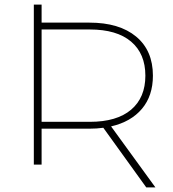

<svg xmlns="http://www.w3.org/2000/svg" viewBox="-20 -720 758 840"><path d="M128 0V-700H162V-621H371Q502 -621 575.5 -560Q649 -499 649 -389Q649 -301 601 -244Q553 -187 466 -167L660 100H620L432 -161Q403 -157 371 -157H162V0ZM162 -591V-187H373Q491 -187 553.5 -240Q616 -293 616 -389Q616 -485 553.5 -538Q491 -591 373 -591Z"/></svg>

Font: Montserrat ExtraLight
Style: Regular
Weight: 200
Designer: Julieta Ulanovsky
Foundry: Julieta Ulanovsky
Version: Version 9.000; ttfautohint (v1.8.4.7-5d5b)